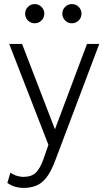

<svg xmlns="http://www.w3.org/2000/svg" viewBox="-20 -695 522 940"><path d="M94 225Q75.5 225 56.8 220Q38 215 16 201L31 150Q46 161 63.2 166Q80.5 171 93 171Q135 171 156 149.8Q177 128.5 192 86L217 14L25 -480H88L249 -62L406 -480H466L250 92Q229.5 146 206.8 174.8Q184 203.5 156.5 214.2Q129 225 94 225ZM150 -581Q130.5 -581 116.8 -594.8Q103 -608.5 103 -628Q103 -647.5 116.8 -661.2Q130.5 -675 150 -675Q169.5 -675 183.2 -661.2Q197 -647.5 197 -628Q197 -608.5 183.2 -594.8Q169.5 -581 150 -581ZM332 -581Q312.5 -581 298.8 -594.8Q285 -608.5 285 -628Q285 -647.5 298.8 -661.2Q312.5 -675 332 -675Q351.5 -675 365.2 -661.2Q379 -647.5 379 -628Q379 -608.5 365.2 -594.8Q351.5 -581 332 -581Z"/></svg>

Font: Geologica Thin
Style: Regular
Weight: 100
Designer: Sindre Bremnes, Frode Helland
Foundry: Monokrom Skriftforlag AS
Version: Version 1.010; ttfautohint (v1.8.4.7-5d5b);gftools[0.9.28]